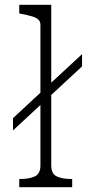

<svg xmlns="http://www.w3.org/2000/svg" viewBox="-20 -778 382 798"><path d="M34 -236V-287L321 -553V-502ZM193 -758V-90Q193 -56 215.5 -45Q238 -34 277 -34H280V0H60V-34H63Q102 -34 125 -45Q148 -56 148 -90V-675Q148 -689 139 -697Q130 -705 113 -710Q96 -715 70 -720L60 -722V-758Z"/></svg>

Font: Roboto Serif 20pt Thin
Style: Regular
Weight: 250
Version: Version 1.008